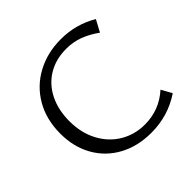

<svg xmlns="http://www.w3.org/2000/svg" viewBox="-172 -827 996 996"><g transform="rotate(-45 326.5 -329.0)"><path d="M57 -322Q57 -425 102 -503Q147 -581 226.5 -624Q306 -667 406 -667Q515 -667 608 -612L573 -547Q529 -579 484.5 -595.5Q440 -612 390 -612Q313 -612 255.5 -577Q198 -542 167 -479Q136 -416 136 -334Q136 -249 171 -183Q206 -117 266.5 -81Q327 -45 401 -45Q507 -45 586 -116L618 -58Q518 9 395 9Q295 9 218.5 -32.5Q142 -74 99.5 -149Q57 -224 57 -322Z"/></g></svg>

Font: LXGW Bright TC
Style: Regular
Weight: 400
Designer: Christian Thalmann (Catharsis Fonts)
Foundry: LXGW / Christian Thalmann (Catharsis Fonts) / Fontworks Inc.
Version: Version 5.501